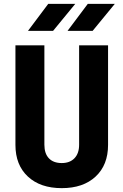

<svg xmlns="http://www.w3.org/2000/svg" viewBox="-20 -965 640 995"><path d="M60 -214V-730H210V-215Q210 -169 233.5 -144.5Q257 -120 300 -120Q342 -120 366 -145Q390 -170 390 -215V-730H540V-214Q540 -110 475.5 -50Q411 10 300 10Q189 10 124.5 -50Q60 -110 60 -214ZM255 -805H125L230 -945H370ZM460 -805H330L435 -945H575Z"/></svg>

Font: JetBrains Mono Extra Bold
Style: Regular
Weight: 800
Monospace: yes
Designer: Philipp Nurullin, Konstantin Bulenkov
Foundry: JetBrains
Version: 2.002